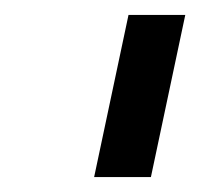

<svg xmlns="http://www.w3.org/2000/svg" viewBox="-20 -738 268 257"><path d="M106 -501 152 -718H228L182 -501Z"/></svg>

Font: PTCRaleway Medium
Style: Italic
Weight: 500
Italic angle: -12°
Designer: Matt McInerney, Pablo Impallari, Rodrigo Fuenzalida
Foundry: Matt McInerney, Pablo Impallari, Rodrigo Fuenzalida
Version: Version 3.000g; ttfautohint (v1.5) -l 8 -r 28 -G 28 -x 14 -D